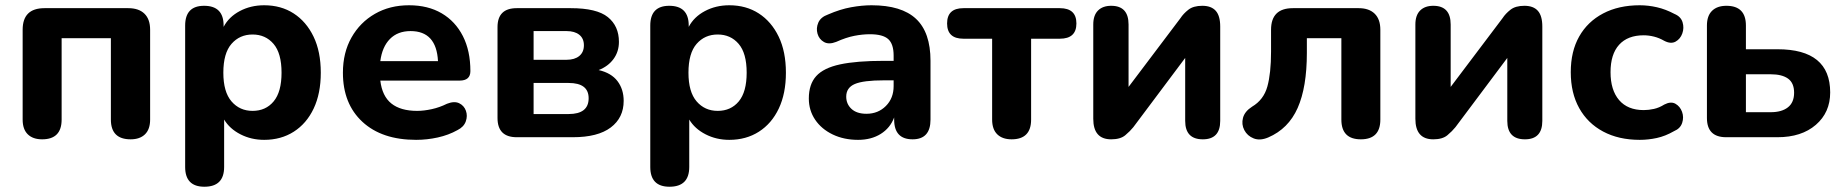

<svg xmlns="http://www.w3.org/2000/svg" viewBox="-20 -521 6997 729"><path d="M140 8Q105 8 85.5 -11Q66 -30 66 -67V-408Q66 -490 149 -490H467Q507 -490 528.5 -469Q550 -448 550 -408V-67Q550 -30 530.5 -11Q511 8 476 8Q401 8 401 -67V-376H214V-67Q214 8 140 8Z M939 -100Q989 -100 1019 -136Q1049 -172 1049 -245Q1049 -319 1018.5 -354.5Q988 -390 939 -390Q890 -390 859 -354.5Q828 -319 828 -245Q828 -172 859 -136Q890 -100 939 -100ZM756 188Q683 188 683 113V-424Q683 -499 755 -499Q829 -499 829 -424V-419Q849 -457 890.5 -479Q932 -501 983 -501Q1047 -501 1095 -470Q1143 -439 1170.5 -382Q1198 -325 1198 -245Q1198 -166 1171 -109Q1144 -52 1095.5 -21Q1047 10 983 10Q934 10 893 -11Q852 -32 831 -67V113Q831 188 756 188Z M1560 10Q1430 10 1356 -58.5Q1282 -127 1282 -245Q1282 -321 1314.5 -378.5Q1347 -436 1403.5 -468.5Q1460 -501 1533 -501Q1605 -501 1657 -470.5Q1709 -440 1737.5 -384Q1766 -328 1766 -251Q1766 -215 1725 -215H1424Q1431 -156 1466 -128Q1501 -100 1564 -100Q1589 -100 1619 -106.5Q1649 -113 1677 -127Q1705 -138 1723.5 -129Q1742 -120 1749 -100.5Q1756 -81 1748.5 -60Q1741 -39 1717 -27Q1683 -8 1642 1Q1601 10 1560 10ZM1424 -289H1643Q1637 -403 1539 -403Q1490 -403 1460.5 -373Q1431 -343 1424 -289Z M2006 -88H2139Q2215 -88 2215 -148Q2215 -206 2139 -206H2006ZM2006 -294H2131Q2162 -294 2179.5 -308.5Q2197 -323 2197 -349Q2197 -375 2179.5 -389Q2162 -403 2131 -403H2006ZM1942 0Q1869 0 1869 -73V-418Q1869 -490 1942 -490H2147Q2246 -490 2288 -456Q2330 -422 2330 -362Q2330 -325 2309.5 -297Q2289 -269 2253 -255Q2301 -244 2324.5 -213Q2348 -182 2348 -138Q2348 -74 2299 -37Q2250 0 2155 0Z M2705 -100Q2755 -100 2785 -136Q2815 -172 2815 -245Q2815 -319 2784.5 -354.5Q2754 -390 2705 -390Q2656 -390 2625 -354.5Q2594 -319 2594 -245Q2594 -172 2625 -136Q2656 -100 2705 -100ZM2522 188Q2449 188 2449 113V-424Q2449 -499 2521 -499Q2595 -499 2595 -424V-419Q2615 -457 2656.5 -479Q2698 -501 2749 -501Q2813 -501 2861 -470Q2909 -439 2936.5 -382Q2964 -325 2964 -245Q2964 -166 2937 -109Q2910 -52 2861.5 -21Q2813 10 2749 10Q2700 10 2659 -11Q2618 -32 2597 -67V113Q2597 188 2522 188Z M3238 10Q3184 10 3141.5 -10.5Q3099 -31 3075 -66.5Q3051 -102 3051 -147Q3051 -201 3079 -232Q3107 -263 3169.5 -276.5Q3232 -290 3337 -290H3373V-310Q3373 -354 3352.5 -372.5Q3332 -391 3283 -391Q3255 -391 3224 -385Q3193 -379 3155 -362Q3127 -351 3108.5 -361.5Q3090 -372 3084 -393Q3078 -414 3087 -435Q3096 -456 3124 -466Q3170 -486 3211.5 -493.5Q3253 -501 3289 -501Q3403 -501 3458 -449.5Q3513 -398 3513 -290V-67Q3513 8 3445 8Q3375 8 3375 -67V-75Q3360 -35 3324 -12.5Q3288 10 3238 10ZM3373 -216H3337Q3258 -216 3225.5 -202Q3193 -188 3193 -154Q3193 -126 3213 -107.5Q3233 -89 3270 -89Q3314 -89 3343.5 -118.5Q3373 -148 3373 -194Z M3821 8Q3786 8 3766.5 -11Q3747 -30 3747 -67V-374H3638Q3576 -374 3576 -432Q3576 -490 3638 -490H4004Q4067 -490 4067 -432Q4067 -374 4004 -374H3895V-67Q3895 8 3821 8Z M4199 8Q4131 8 4131 -70V-428Q4131 -463 4149 -481Q4167 -499 4199 -499Q4265 -499 4265 -428V-191L4462 -452Q4473 -469 4492 -484Q4511 -499 4545 -499Q4579 -499 4596 -480Q4613 -461 4613 -420V-62Q4613 8 4547 8Q4480 8 4480 -62V-301L4283 -38Q4271 -23 4252.5 -7.5Q4234 8 4199 8Z M5147 8Q5073 8 5073 -67V-376H4942V-320Q4942 -190 4907 -111Q4872 -32 4795 1Q4764 14 4740 4.5Q4716 -5 4704.5 -27Q4693 -49 4699.5 -73.5Q4706 -98 4734 -116Q4778 -142 4792 -192.5Q4806 -243 4806 -325V-408Q4806 -490 4889 -490H5139Q5178 -490 5199.5 -469Q5221 -448 5221 -408V-67Q5221 8 5147 8Z M5422 8Q5354 8 5354 -70V-428Q5354 -463 5372 -481Q5390 -499 5422 -499Q5488 -499 5488 -428V-191L5685 -452Q5696 -469 5715 -484Q5734 -499 5768 -499Q5802 -499 5819 -480Q5836 -461 5836 -420V-62Q5836 8 5770 8Q5703 8 5703 -62V-301L5506 -38Q5494 -23 5475.5 -7.5Q5457 8 5422 8Z M6206 10Q6126 10 6067 -21.5Q6008 -53 5976 -110.5Q5944 -168 5944 -247Q5944 -326 5976 -382.5Q6008 -439 6067 -470Q6126 -501 6206 -501Q6238 -501 6271 -493.5Q6304 -486 6338 -468Q6362 -458 6368.5 -436.5Q6375 -415 6367.5 -394Q6360 -373 6342 -363Q6324 -353 6299 -366Q6280 -377 6260 -382Q6240 -387 6221 -387Q6160 -387 6127.5 -351Q6095 -315 6095 -247Q6095 -179 6127.5 -141Q6160 -103 6221 -103Q6240 -103 6260 -107.5Q6280 -112 6299 -124Q6324 -137 6341.5 -127Q6359 -117 6366.5 -96.5Q6374 -76 6367 -54.5Q6360 -33 6336 -23Q6303 -4 6270.5 3Q6238 10 6206 10Z M6534 0Q6461 0 6461 -73V-424Q6461 -461 6480.5 -480Q6500 -499 6535 -499Q6609 -499 6609 -424V-334H6729Q6929 -334 6929 -170Q6929 -94 6874.5 -47Q6820 0 6729 0ZM6609 -95H6703Q6745 -95 6768.5 -113.5Q6792 -132 6792 -169Q6792 -206 6769 -222.5Q6746 -239 6703 -239H6609Z"/></svg>

Font: Chiron GoRound TC
Style: Bold
Weight: 700
Designer: Ryoko NISHIZUKA 西塚涼子 (kana, bopomofo & ideographs); Paul D. Hunt (Latin, Greek & Cyrillic); Sandoll Communications 산돌커뮤니
Foundry: Adobe
Version: Version 1.000;hotconv 1.1.1;makeotfexe 2.6.0